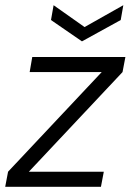

<svg xmlns="http://www.w3.org/2000/svg" viewBox="-28 -718 502 738"><path d="M-8 0 3 -58 363 -441H86L96 -499H454L443 -441L83 -58H371L360 0ZM446 -698 436 -641 287 -559 168 -641 178 -698 297 -614Z"/></svg>

Font: DM Sans 20pt Light
Style: Italic
Weight: 300
Italic angle: -10°
Version: Version 4.004;gftools[0.9.30]